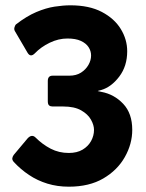

<svg xmlns="http://www.w3.org/2000/svg" viewBox="-20 -698 551 723"><path d="M239 5Q196 5 158.5 -6.5Q121 -18 89.5 -39Q58 -60 32 -88Q25 -96 26.5 -103Q28 -110 32 -115L84 -177Q100 -194 114 -180Q140 -154 171 -138Q202 -122 239 -122Q270 -122 291 -134.5Q312 -147 323 -167Q334 -187 334 -209Q334 -227 322.5 -247.5Q311 -268 285.5 -282.5Q260 -297 218 -297Q209 -297 200 -297Q191 -297 178 -297Q170 -297 165 -301Q160 -305 160 -317V-393Q160 -413 178 -413Q189 -413 206 -413Q223 -413 241 -413Q267 -413 285 -424.5Q303 -436 313 -453.5Q323 -471 323 -489Q323 -506 313.5 -520.5Q304 -535 284.5 -544Q265 -553 234 -553Q200 -553 167 -537Q134 -521 111 -497Q95 -481 84 -499L36 -581Q32 -588 35 -596.5Q38 -605 40 -606Q80 -637 116.5 -652.5Q153 -668 185.5 -673Q218 -678 245 -678Q316 -678 363.5 -653Q411 -628 435 -588.5Q459 -549 459 -505Q459 -449 429 -409.5Q399 -370 361 -359Q348 -356 348 -355Q348 -355 362 -352Q410 -343 444 -307Q478 -271 478 -209Q478 -156 450 -106.5Q422 -57 369 -26Q316 5 239 5Z"/></svg>

Font: Glory ExtraBold
Style: Regular
Weight: 800
Designer: Robert Leuschke
Foundry: Robert Leuschke
Version: Version 1.011